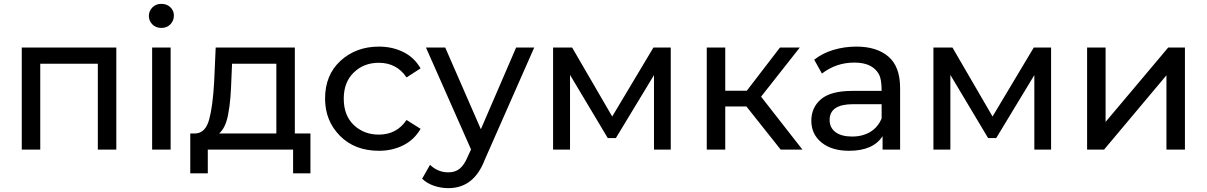

<svg xmlns="http://www.w3.org/2000/svg" viewBox="-20 -777 6266 997"><path d="M584 0H488V-446H189V0H93V-530H584Z M866 0H770V-530H866ZM818 -632Q789 -632 771 -650.5Q753 -669 753 -694Q753 -719 771 -738Q789 -757 818 -757Q846 -757 864.5 -739.5Q883 -722 883 -696Q883 -670 865 -651Q847 -632 818 -632Z M1592 123H1502V0H1059V123H968V-84H996Q1047 -87 1066 -156Q1085 -225 1092 -351L1100 -530H1511V-84H1592ZM1415 -84V-446H1185L1182 -376Q1180 -316 1176.5 -271.5Q1173 -227 1164 -179Q1151 -113 1118 -84Z M1948 6Q1822 6 1745 -72Q1668 -150 1668 -265Q1668 -388 1748.5 -461.5Q1829 -535 1948 -535Q2017 -535 2074 -507Q2131 -479 2164 -422L2091 -375Q2040 -451 1947 -451Q1869 -451 1817 -400.5Q1765 -350 1765 -265Q1765 -177 1817.5 -127.5Q1870 -78 1947 -78Q2040 -78 2091 -154L2164 -108Q2131 -51 2074 -22.5Q2017 6 1948 6Z M2308 200Q2271 200 2234.5 188Q2198 176 2172 151L2213 79Q2254 118 2308 118Q2344 118 2367.5 98.5Q2391 79 2409 36L2426 -1L2192 -530H2292L2477 -106L2660 -530H2754L2497 53Q2441 200 2308 200Z M3463 0H3376V-387L3178 -60H3136L2940 -388V0H2852V-530H2951L3159 -172L3373 -530H3463Z M4147 0H4034L3856 -224H3746V0H3650V-530H3746V-306H3858L4030 -530H4133L3932 -275Z M4389 6Q4299 6 4246 -37Q4193 -80 4193 -150Q4193 -219 4243.5 -262Q4294 -305 4406 -305H4558Q4558 -345 4551.5 -371.5Q4545 -398 4522 -419Q4486 -452 4416 -452Q4322 -452 4248 -395L4208 -467Q4251 -501 4308 -518Q4365 -535 4427 -535Q4533 -535 4593.5 -483Q4654 -431 4654 -320V0H4563V-70Q4514 6 4389 6ZM4405 -68Q4459 -68 4499 -92Q4539 -116 4558 -162V-236H4410Q4288 -236 4288 -154Q4288 -114 4318.5 -91Q4349 -68 4405 -68Z M5438 0H5351V-387L5153 -60H5111L4915 -388V0H4827V-530H4926L5134 -172L5348 -530H5438Z M6133 0H6037V-386L5713 0H5625V-530H5721V-144L6046 -530H6133Z"/></svg>

Font: Argentum Novus
Style: Regular
Weight: 400
Designer: Julieta Ulanovsky
Foundry: Julieta Ulanovsky
Version: Version 7.20;July 27, 2021;FontCreator 13.0.0.2683 64-bit